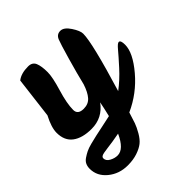

<svg xmlns="http://www.w3.org/2000/svg" viewBox="-212 -632 1038 1038"><g transform="rotate(-45 307.5 -112.5)"><path d="M161 -486Q193 -486 203.5 -460.5Q214 -435 214 -389Q214 -351 190.5 -273.5Q167 -196 167 -147Q167 -111 212 -111Q248 -111 269 -135Q290 -159 305 -205Q320 -268 346 -358.5Q372 -449 381 -471Q392 -499 420 -499Q447 -499 472 -461Q497 -423 497 -400Q497 -330 411 -47Q460 -84 503.5 -132Q547 -180 569 -206.5Q591 -233 601 -233Q615 -233 615 -198Q615 -137 543.5 -52.5Q472 32 372 77Q360 117 352 139.5Q344 162 327 191.5Q310 221 290.5 236.5Q271 252 238.5 263Q206 274 164 274Q99 274 52 235.5Q5 197 5 141Q5 123 11.5 109Q18 95 33.5 84.5Q49 74 65 66Q81 58 108.5 51Q136 44 158.5 39Q181 34 217.5 26.5Q254 19 280 13Q293 -41 299 -73Q249 -4 165 -4Q95 -4 55.5 -33.5Q16 -63 16 -123Q16 -164 48 -225L77 -462Q107 -486 161 -486ZM163 197Q211 197 248 115Q224 120 196.5 124Q169 128 153.5 130Q138 132 123.5 134.5Q109 137 103 141.5Q97 146 97 153Q97 173 119 185Q141 197 163 197Z"/></g></svg>

Font: LeckerliOne
Style: Regular
Weight: 400
Designer: Gesine Todt
Foundry: Gesine Todt
Version: Version 1.000